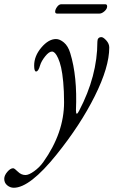

<svg xmlns="http://www.w3.org/2000/svg" viewBox="-100 -598 540 905"><path d="M189 -578H396Q405 -578 405 -568Q405 -556 392.5 -545Q380 -534 369 -534H169Q160 -534 160 -543Q160 -553 169 -565.5Q178 -578 189 -578ZM145 -355Q131 -355 113 -332.5Q95 -310 89 -290Q81 -261 70 -261Q61 -261 61 -289Q61 -334 95 -374Q129 -414 164 -414Q182 -414 201.5 -397.5Q221 -381 231 -348Q265 -238 258 -79Q258 -62 262 -62Q266 -62 273 -76Q359 -240 359 -401Q359 -423 378 -423Q387 -423 401 -407.5Q415 -392 415 -374Q415 -282 347 -145.5Q279 -9 167 130Q41 287 -35 287Q-52 287 -66 275.5Q-80 264 -80 245Q-80 229 -65.5 212Q-51 195 -38 195Q-32 195 -16 211Q0 227 20 227Q36 227 61 209Q86 191 104 166Q202 28 202 -116Q202 -169 198 -211.5Q194 -254 188 -280Q182 -306 174 -323.5Q166 -341 159 -348Q152 -355 145 -355Z"/></svg>

Font: EB Garamond 12
Style: Italic
Weight: 400
Italic angle: -17°
Version: Version 0.016; ttfautohint (v1.8.4)